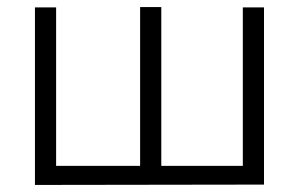

<svg xmlns="http://www.w3.org/2000/svg" viewBox="-20 -523 847 544"><path d="M79 1V-502H139V-53H377V-503H437V-53H668V-502H728V0Z"/></svg>

Font: Bellota Text
Style: Regular
Weight: 400
Designer: Kemie Guaida
Foundry: Kemie Guaida
Version: Version 4.001